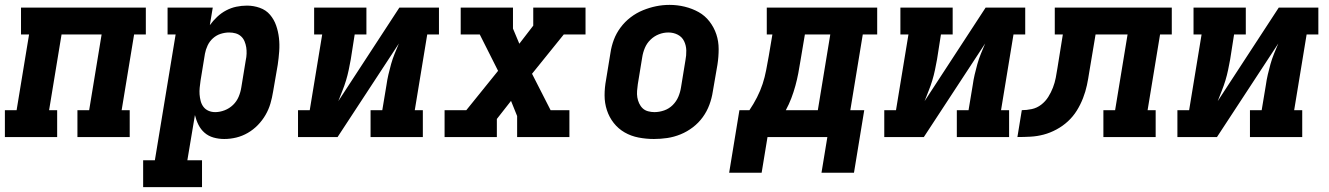

<svg xmlns="http://www.w3.org/2000/svg" viewBox="-21 -561 5441 786"><path d="M-1 0V-110H47L98 -420H65V-530H576V-420H528L477 -110H510V0H296V-110H344L395 -420H231L180 -110H213V0Z M565 205V95H613L698 -420H665V-530H850L838 -458Q851 -476 868 -492Q885 -508 905 -518.5Q925 -529 946.5 -533.5Q968 -538 990 -538Q1017 -538 1042.5 -529Q1068 -520 1084.5 -500.5Q1101 -481 1109.5 -456.5Q1118 -432 1121 -405.5Q1124 -379 1122 -351Q1120 -323 1116 -296L1097 -186Q1093 -161 1086 -137Q1079 -113 1066 -90.5Q1053 -68 1034.5 -49Q1016 -30 993.5 -17Q971 -4 946.5 2Q922 8 897 8Q874 8 853 2Q832 -4 816.5 -17.5Q801 -31 791.5 -50Q782 -69 777 -90Q777 -90 777 -90Q777 -90 777 -90L746 95H806V205ZM860 -102Q879 -102 898.5 -109.5Q918 -117 933 -131.5Q948 -146 956 -165Q964 -184 967 -204L985 -314Q988 -327 988.5 -341Q989 -355 987 -367.5Q985 -380 980 -392Q975 -404 965.5 -412.5Q956 -421 943.5 -424.5Q931 -428 917 -428Q900 -428 882.5 -422.5Q865 -417 851 -404.5Q837 -392 829 -375Q821 -358 818 -341L800 -231Q798 -217 796.5 -202.5Q795 -188 796 -174.5Q797 -161 800.5 -147.5Q804 -134 812 -123.5Q820 -113 832.5 -107.5Q845 -102 860 -102Z M1199 0V-110H1247L1298 -420H1265V-530H1479V-420H1431L1415 -318Q1411 -296 1406.5 -274.5Q1402 -253 1395.5 -231.5Q1389 -210 1380.5 -189Q1372 -168 1364 -147L1614 -530H1776V-420H1728L1677 -110H1710V0H1496V-110H1544L1561 -212Q1564 -234 1569 -255.5Q1574 -277 1580 -298.5Q1586 -320 1594.5 -341Q1603 -362 1612 -383L1361 0Z M1799 0V-110H1888L2018 -271L1943 -420H1865V-530H2079V-444L2105 -382L2162 -456V-530H2376V-420H2287L2157 -259L2233 -110H2310V0H2096V-86L2071 -148L2013 -74V0Z M2656 8Q2624 8 2593 2Q2562 -4 2536 -19Q2510 -34 2491.5 -57.5Q2473 -81 2463.5 -110Q2454 -139 2454 -170.5Q2454 -202 2460 -234L2478 -344Q2482 -372 2492 -398.5Q2502 -425 2519.5 -448.5Q2537 -472 2560.5 -490Q2584 -508 2611 -519Q2638 -530 2665 -535.5Q2692 -541 2720 -541Q2752 -541 2782.5 -533.5Q2813 -526 2839 -511.5Q2865 -497 2883.5 -473Q2902 -449 2911.5 -420.5Q2921 -392 2921 -360Q2921 -328 2916 -296L2897 -186Q2893 -159 2883 -132Q2873 -105 2856 -81.5Q2839 -58 2815.5 -40Q2792 -22 2765 -11Q2738 0 2710.5 4Q2683 8 2656 8ZM2658 -102Q2678 -102 2698 -109Q2718 -116 2733 -131Q2748 -146 2756 -165Q2764 -184 2767 -204L2785 -314Q2789 -334 2788.5 -354.5Q2788 -375 2779.5 -392.5Q2771 -410 2753.5 -419Q2736 -428 2715 -428Q2695 -428 2676 -420.5Q2657 -413 2642 -398.5Q2627 -384 2619 -365Q2611 -346 2608 -326L2590 -216Q2588 -203 2587 -189Q2586 -175 2588 -162.5Q2590 -150 2595.5 -138Q2601 -126 2610 -117.5Q2619 -109 2632 -105.5Q2645 -102 2658 -102Z M2964 146 3006 -110H3047Q3064 -135 3078 -162.5Q3092 -190 3101 -217.5Q3110 -245 3115.5 -274Q3121 -303 3126 -331L3141 -420H3118V-530H3570V-420H3511L3460 -110H3517L3475 146H3342L3366 0H3121L3097 146ZM3327 -110 3378 -420H3274L3256 -313Q3252 -287 3247 -261Q3242 -235 3235 -209.5Q3228 -184 3218.5 -159Q3209 -134 3196 -110Z M3599 0V-110H3647L3698 -420H3665V-530H3879V-420H3831L3815 -318Q3811 -296 3806.5 -274.5Q3802 -253 3795.5 -231.5Q3789 -210 3780.5 -189Q3772 -168 3764 -147L4014 -530H4176V-420H4128L4077 -110H4110V0H3896V-110H3944L3961 -212Q3964 -234 3969 -255.5Q3974 -277 3980 -298.5Q3986 -320 3994.5 -341Q4003 -362 4012 -383L3761 0Z M4144 0 4162 -110Q4182 -110 4203 -114.5Q4224 -119 4241.5 -132.5Q4259 -146 4270.5 -164.5Q4282 -183 4289.5 -202.5Q4297 -222 4301 -242.5Q4305 -263 4308 -283L4330 -420H4297V-530H4776V-420H4728L4677 -110H4710V0H4496V-110H4544L4595 -420H4464L4438 -265Q4434 -238 4428.5 -212Q4423 -186 4412.5 -159Q4402 -132 4387 -108Q4372 -84 4351 -64.5Q4330 -45 4304 -31Q4278 -17 4251.5 -10Q4225 -3 4198 -1.5Q4171 0 4144 0Z M4799 0V-110H4847L4898 -420H4865V-530H5079V-420H5031L5015 -318Q5011 -296 5006.5 -274.5Q5002 -253 4995.5 -231.5Q4989 -210 4980.5 -189Q4972 -168 4964 -147L5214 -530H5376V-420H5328L5277 -110H5310V0H5096V-110H5144L5161 -212Q5164 -234 5169 -255.5Q5174 -277 5180 -298.5Q5186 -320 5194.5 -341Q5203 -362 5212 -383L4961 0Z"/></svg>

Font: Iosevka Slab XBdExObl
Style: Regular
Weight: 800
Width: 7
Italic angle: -9°
Monospace: yes
Designer: Belleve Invis
Foundry: Belleve Invis
Version: Version 11.1.0; ttfautohint (v1.8.3)